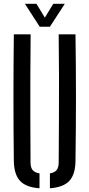

<svg xmlns="http://www.w3.org/2000/svg" viewBox="-20 -980 468 1006"><path d="M52.5 -137Q50.5 -304 50.5 -468.8Q50.5 -633.5 52.5 -800H140.5Q139.5 -689 139 -577Q138.5 -465 139 -352.8Q139.5 -240.5 140 -129Q140 -103 150.5 -89.5Q161 -76 187 -71.5V6.5Q116 1.5 84.8 -32.5Q53.5 -66.5 52.5 -137ZM241.5 6.5V-71.5Q267 -76 277.2 -89.5Q287.5 -103 287.5 -129Q288 -240.5 288.8 -352.8Q289.5 -465 289.2 -577Q289 -689 287.5 -800H375.5Q378 -633.5 378 -468.8Q378 -304 375.5 -137Q375 -66.5 343.5 -32.5Q312 1.5 241.5 6.5ZM188 -840 110.5 -960H171L215 -887.5L259 -960H319.5L241.5 -840Z"/></svg>

Font: Big Shoulders Stencil Text Thin Medium
Style: Regular
Weight: 500
Version: Version 2.001